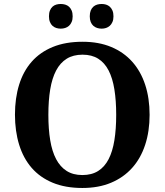

<svg xmlns="http://www.w3.org/2000/svg" viewBox="-20 -935 827 965"><path d="M731.9 -357.9Q731.9 -275.4 709.7 -207.5Q687.5 -139.6 644.3 -91.3Q601.1 -43 538.3 -16.6Q475.6 9.8 394 9.8Q308.6 9.8 244.9 -16.6Q181.2 -43 139.2 -91.3Q97.2 -139.6 76.2 -207.8Q55.2 -275.9 55.2 -358.9Q55.2 -441.9 76.2 -509.5Q97.2 -577.1 139.4 -625Q181.6 -672.9 245.4 -699Q309.1 -725.1 395 -725.1Q476.1 -725.1 538.8 -699Q601.6 -672.9 644.5 -624.8Q687.5 -576.7 709.7 -509Q731.9 -441.4 731.9 -357.9ZM223.1 -357.9Q223.1 -286.1 232.4 -230Q241.7 -173.8 262.2 -135Q282.7 -96.2 315.2 -75.7Q347.7 -55.2 394 -55.2Q440.9 -55.2 473.4 -75.7Q505.9 -96.2 525.9 -135Q545.9 -173.8 554.9 -230Q564 -286.1 564 -357.9Q564 -429.7 554.9 -485.8Q545.9 -542 525.9 -580.8Q505.9 -619.6 473.6 -639.9Q441.4 -660.2 395 -660.2Q348.1 -660.2 315.4 -639.9Q282.7 -619.6 262.2 -580.8Q241.7 -542 232.4 -485.8Q223.1 -429.7 223.1 -357.9ZM226.1 -853Q226.1 -870.1 231 -882.1Q235.8 -894 243.9 -901.4Q252 -908.7 262.7 -911.9Q273.4 -915 285.2 -915Q296.9 -915 307.6 -911.9Q318.4 -908.7 326.7 -901.4Q335 -894 340.1 -882.1Q345.2 -870.1 345.2 -853Q345.2 -836.4 340.1 -824.5Q335 -812.5 326.7 -805.2Q318.4 -797.9 307.6 -794.4Q296.9 -791 285.2 -791Q273.4 -791 262.7 -794.4Q252 -797.9 243.9 -805.2Q235.8 -812.5 231 -824.5Q226.1 -836.4 226.1 -853ZM431.2 -853Q431.2 -870.1 436 -882.1Q440.9 -894 449.2 -901.4Q457.5 -908.7 468.3 -911.9Q479 -915 491.2 -915Q502.4 -915 512.9 -911.9Q523.4 -908.7 531.7 -901.4Q540 -894 545.2 -882.1Q550.3 -870.1 550.3 -853Q550.3 -836.4 545.2 -824.5Q540 -812.5 531.7 -805.2Q523.4 -797.9 512.9 -794.4Q502.4 -791 491.2 -791Q479 -791 468.3 -794.4Q457.5 -797.9 449.2 -805.2Q440.9 -812.5 436 -824.5Q431.2 -836.4 431.2 -853Z"/></svg>

Font: Droids
Style: b
Weight: 700
Foundry: Ascender Corporation
Version: Version 1.00 build 113